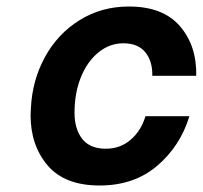

<svg xmlns="http://www.w3.org/2000/svg" viewBox="-20 -561 623 590"><path d="M74 -207 75 -229Q79 -314 118 -385.5Q157 -457 224.5 -499Q292 -541 376 -541Q481 -541 533 -480.5Q585 -420 583 -328H448Q449 -373 426.5 -400.5Q404 -428 359 -428Q317 -428 282.5 -400Q248 -372 228.5 -323.5Q209 -275 209 -214Q209 -165 232.5 -134.5Q256 -104 305 -104Q350 -104 382 -132Q414 -160 427 -204H562Q534 -112 463 -51.5Q392 9 286 9Q179 9 126.5 -52.5Q74 -114 74 -207Z"/></svg>

Font: Be Vietnam
Style: Bold Italic
Weight: 700
Italic angle: -9.66701°
Designer: Gabriel Lam
Foundry: TypeRant
Version: Version 3.000